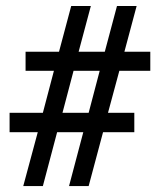

<svg xmlns="http://www.w3.org/2000/svg" viewBox="-20 -630 535 645"><path d="M106.9 -186H12.2V-251H124L161.1 -392.1H65.9V-456.1H178.2L219.2 -609.9H285.2L244.1 -456.1H332L373 -609.9H439L397.9 -456.1H484.9V-392.1H380.9L342.8 -251H431.2V-186H326.2L277.8 -4.9H211.9L259.8 -186H171.9L124 -4.9H58.1ZM277.8 -251 314.9 -392.1H227.1L189.9 -251Z"/></svg>

Font: Junicode Two Beta VF
Style: Regular
Weight: 400
Designer: Peter S. Baker
Foundry: Briery Creek Software
Version: Version 1.031 beta; ttfautohint (v1.8.1.43-b0c9)